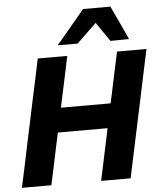

<svg xmlns="http://www.w3.org/2000/svg" viewBox="-62 -1020 904 1074"><g transform="rotate(-5 389.5 -483.0)"><path d="M17 0Q29.5 -57.5 41 -111Q52 -164.5 66.5 -233L117.5 -473.5Q132.5 -542.5 144.2 -597.8Q156 -653 168.5 -713H334Q321.5 -654 310 -598.5Q298 -542.5 283 -473L273.5 -427.5H552.5L562.5 -473.5Q577 -542.5 589 -598.5Q601 -654 613.5 -713H779Q766.5 -654 754.5 -598.5Q742.5 -543 728 -473L677 -233Q662.5 -164.5 651 -111Q639.5 -57.5 627.5 0H462Q474 -57 485.5 -111Q497 -164.5 511.5 -233L523.5 -290.5H244.5L232 -233Q217.5 -164.5 206.2 -111Q195 -57.5 182.5 0ZM582 -775.5Q564 -802 545.5 -829L508.5 -883Q480 -856 452.5 -829.5Q425 -803 398 -776.5H285.5Q326 -824.5 365.5 -871.5Q404.5 -918.5 445 -966.5H598.5Q620.5 -919 643 -871.5Q665 -824 686.5 -777Z"/></g></svg>

Font: Heraclito
Style: Bold Italic
Weight: 700
Italic angle: -12°
Designer: Kostas Bartsokas (font) & Cristiano Sobral (main changes)
Foundry: Kostas Bartsokas (font) & Cristiano Sobral (main changes)
Version: Version 1.00;July 8, 2020;FontCreator 13.0.0.2655 64-bit